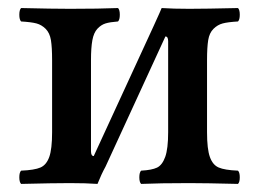

<svg xmlns="http://www.w3.org/2000/svg" viewBox="-20 -453 642 475"><path d="M211.9 -66.9 359.9 -388.2Q378.4 -428.7 379.9 -433.1Q408.2 -431.2 448.2 -431.2Q486.8 -431.2 568.8 -433.1Q573.2 -428.7 573.2 -416.5Q573.2 -404.3 568.8 -399.9Q543.5 -398.4 530.8 -395Q518.1 -391.6 508.1 -381.6Q498 -371.6 495.1 -353.8Q492.2 -335.9 492.2 -304.2V-126Q492.2 -84 499.3 -64.5Q506.3 -44.9 521 -38.6Q535.6 -32.2 568.8 -30.8Q573.2 -26.4 573.2 -14.4Q573.2 -2.4 568.8 2Q488.8 0 448.2 0Q375 0 329.1 2Q324.7 -2.4 324.7 -14.4Q324.7 -26.4 329.1 -30.8Q355.5 -32.2 368.4 -38.3Q381.3 -44.4 388.7 -64.7Q396 -85 396 -126V-351.1Q396 -362.8 389.2 -362.8L241.2 -41Q230.5 -21.5 221.2 2Q192.9 0 152.8 0Q112.3 0 32.2 2Q27.8 -2.4 27.8 -14.4Q27.8 -26.4 32.2 -30.8Q65.4 -32.2 80.1 -38.6Q94.7 -44.9 101.8 -64.5Q108.9 -84 108.9 -126V-304.2Q108.9 -335.9 106 -353.8Q103 -371.6 93 -381.6Q83 -391.6 70.3 -395Q57.6 -398.4 32.2 -399.9Q27.8 -404.3 27.8 -416.5Q27.8 -428.7 32.2 -433.1Q110.4 -431.2 152.8 -431.2Q226.1 -431.2 272 -433.1Q276.4 -428.7 276.4 -416.5Q276.4 -404.3 272 -399.9Q252 -398.4 241 -395Q230 -391.6 220.9 -381.8Q211.9 -372.1 208.5 -353.5Q205.1 -335 205.1 -304.2V-79.1Q205.1 -66.9 211.9 -66.9Z"/></svg>

Font: Common Serif Medium
Style: Regular
Weight: 500
Designer: Philipp H. Poll, Khaled Hosny
Foundry: Stefan Peev, Context Ltd.
Version: Version 1.026